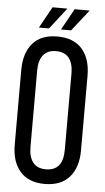

<svg xmlns="http://www.w3.org/2000/svg" viewBox="-58 -882 505 926"><g transform="rotate(5 194.5 -419.0)"><path d="M158.2 -845.2H230L149.9 -742.2H101.1ZM265.1 -845.2H337.9L256.8 -742.2H208ZM193.8 -707Q272.9 -707 314 -660.2Q355 -613.3 355 -530.8V-168.9Q355 -87.4 314 -40.3Q272.9 6.8 193.8 6.8Q115.7 6.8 75 -40.3Q34.2 -87.4 34.2 -168.9V-530.8Q34.2 -613.3 74.7 -660.2Q115.2 -707 193.8 -707ZM193.8 -636.2Q152.3 -636.2 131.6 -609.9Q110.8 -583.5 110.8 -535.2V-165Q110.8 -116.2 131.6 -90.1Q152.3 -64 193.8 -64Q276.9 -64 276.9 -165V-535.2Q276.9 -583.5 256.3 -609.9Q235.8 -636.2 193.8 -636.2Z"/></g></svg>

Font: Bebas Neue Regular
Style: Regular
Weight: 400
Designer: Ryoichi Tsunekawa
Foundry: Ryoichi Tsunekawa
Version: Version 001.003